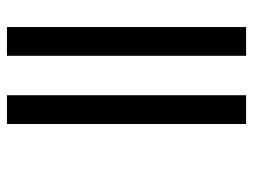

<svg xmlns="http://www.w3.org/2000/svg" viewBox="-110 -604 745 566"><g transform="rotate(-90 263.0 -321.5)"><path d="M381 31V-674H465.8V31ZM180 31V-674H264.8V31Z"/></g></svg>

Font: Akshar Light
Style: Regular
Weight: 300
Designer: Tall Chai
Foundry: Tall Chai
Version: Version 1.100